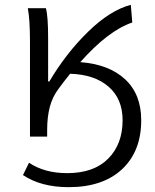

<svg xmlns="http://www.w3.org/2000/svg" viewBox="-20 -565 641 794"><path d="M75 159 100 108Q164 151 258 151Q368 151 427.5 91Q487 31 487 -68Q487 -156 429 -206.5Q371 -257 270 -260Q241 -224 223 -199Q197 -165 186 -123Q175 -81 175 -27V0H104V-389Q104 -487 95 -531H170Q179 -497 179 -409V-228H184Q254 -346 345 -434.5Q436 -523 521 -545L527 -472Q427 -438 312 -308Q431 -299 497.5 -237Q564 -175 564 -68Q564 61 484.5 135Q405 209 264 209Q150 209 75 159Z"/></svg>

Font: Nebula Sans Book
Style: Regular
Weight: 400
Designer: Paul D. Hunt for Adobe (as Source Sans)
Foundry: Nebula Entertainment & Broadcasting LLC
Version: Version 1.010